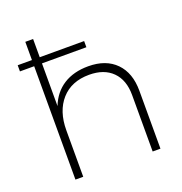

<svg xmlns="http://www.w3.org/2000/svg" viewBox="-133 -857 920 972"><g transform="rotate(-20 327.0 -371.0)"><path d="M365.2 -517.1Q460.4 -517.1 513.7 -462.6Q566.9 -408.2 566.9 -312V0H524.9V-304.2Q524.9 -385.3 480 -430.2Q435.1 -475.1 355 -475.1Q259.3 -475.1 205.1 -414.1Q150.9 -353 150.9 -250V0H108.9V-610.8H32.2V-644H108.9V-742.2H150.9V-644H390.1V-610.8H150.9V-380.9Q177.2 -447.8 231.9 -482.4Q286.6 -517.1 365.2 -517.1Z"/></g></svg>

Font: Montserrat-Arabic ExtraLight
Style: Regular
Weight: 275
Designer: Mohamed Gaber
Foundry: Kief Type Foundry
Version: Version 5.008;PS 005.008;hotconv 1.0.88;makeotf.lib2.5.64775